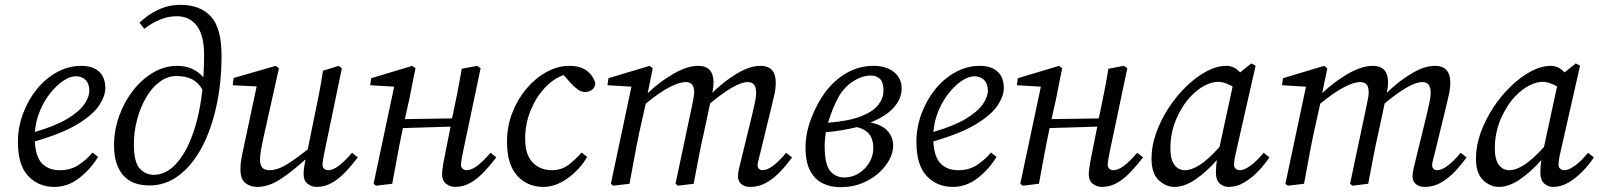

<svg xmlns="http://www.w3.org/2000/svg" viewBox="-20 -759 6603 793"><path d="M293 -444Q270 -444 242.5 -426Q215 -408 189 -376Q163 -344 145.5 -302.5Q128 -261 124 -214Q207 -238 256.5 -267.5Q306 -297 327.5 -327.5Q349 -358 349 -385Q349 -413 333.5 -428.5Q318 -444 293 -444ZM205 13Q139 13 96.5 -32Q54 -77 54 -173Q54 -233 75 -289.5Q96 -346 132 -390.5Q168 -435 215.5 -461Q263 -487 315 -487Q364 -487 389.5 -463Q415 -439 415 -395Q415 -363 390 -324.5Q365 -286 301.5 -247Q238 -208 124 -175Q127 -111 154 -83.5Q181 -56 227 -56Q274 -56 308 -80Q342 -104 362 -129L385 -111Q354 -60 307 -23.5Q260 13 205 13Z M533 -163Q533 -89 557 -63Q581 -37 615 -37Q664 -37 705 -80Q746 -123 775 -202Q804 -281 816 -389Q799 -419 772.5 -432Q746 -445 709 -445Q672 -445 639.5 -421Q607 -397 583.5 -356.5Q560 -316 546.5 -266Q533 -216 533 -163ZM598 7Q524 7 487.5 -36.5Q451 -80 451 -158Q451 -221 472 -279.5Q493 -338 529.5 -385Q566 -432 613 -459.5Q660 -487 712 -487Q778 -487 820 -440Q823 -484 823 -530Q823 -613 793 -652.5Q763 -692 710 -692Q676 -692 642 -678.5Q608 -665 576 -640L556 -665Q588 -697 632 -718Q676 -739 725 -739Q807 -739 851 -691Q895 -643 895 -530Q895 -415 873 -317Q851 -219 811.5 -146.5Q772 -74 717.5 -33.5Q663 7 598 7Z M1287 13Q1267 13 1250.5 0Q1234 -13 1234 -39Q1234 -49 1235.5 -62.5Q1237 -76 1242 -101Q1184 -48 1136 -17.5Q1088 13 1042 13Q1014 13 993.5 -3Q973 -19 973 -60Q973 -88 980.5 -122.5Q988 -157 994 -186L1040 -402L941 -407L945 -437L1119 -487L1132 -477L1069 -194Q1062 -163 1058 -139.5Q1054 -116 1054 -99Q1054 -56 1092 -56Q1124 -56 1159 -76.5Q1194 -97 1251 -142L1278 -275Q1288 -323 1297.5 -371Q1307 -419 1314 -467L1379 -487L1392 -477L1321 -135Q1317 -116 1314.5 -101Q1312 -86 1312 -78Q1312 -68 1319 -62Q1326 -56 1335 -56Q1355 -56 1379 -74Q1403 -92 1434 -128L1458 -109Q1435 -79 1409 -51Q1383 -23 1353 -5Q1323 13 1287 13Z M1859 13Q1839 13 1822.5 0Q1806 -13 1806 -38Q1806 -49 1808 -64.5Q1810 -80 1816 -111L1841 -236L1644 -230L1640 -210Q1629 -158 1619.5 -105.5Q1610 -53 1600 0L1533 8L1523 0L1608 -401L1509 -407L1513 -436L1683 -487L1696 -477L1671 -352L1652 -267L1847 -270L1850 -283Q1860 -330 1869.5 -378.5Q1879 -427 1887 -475L1951 -487L1965 -477L1893 -135Q1889 -116 1886.5 -101Q1884 -86 1884 -78Q1884 -68 1891 -62Q1898 -56 1907 -56Q1927 -56 1951 -74Q1975 -92 2006 -128L2030 -109Q2007 -79 1981 -51Q1955 -23 1925 -5Q1895 13 1859 13Z M2224 13Q2158 13 2116 -33.5Q2074 -80 2074 -174Q2074 -237 2096 -293.5Q2118 -350 2155 -393.5Q2192 -437 2238 -462Q2284 -487 2331 -487Q2377 -487 2404 -466.5Q2431 -446 2439 -414Q2436 -395 2423.5 -387Q2411 -379 2397 -379Q2381 -379 2366.5 -389.5Q2352 -400 2338 -415L2308 -449Q2265 -434 2229 -395Q2193 -356 2171 -301.5Q2149 -247 2149 -185Q2149 -120 2180 -88Q2211 -56 2260 -56Q2300 -56 2330.5 -80Q2361 -104 2382 -129L2405 -111Q2375 -59 2325 -23Q2275 13 2224 13Z M3079 13Q3055 13 3041.5 1Q3028 -11 3028 -30Q3028 -47 3032.5 -63.5Q3037 -80 3044 -111L3087 -287Q3093 -313 3098 -336Q3103 -359 3103 -374Q3103 -400 3094 -410Q3085 -420 3068 -420Q3019 -420 2913 -332L2887 -210Q2875 -158 2865 -105.5Q2855 -53 2845 0L2780 8L2770 0L2839 -326Q2841 -339 2844 -352Q2847 -365 2847 -377Q2847 -401 2838 -410.5Q2829 -420 2812 -420Q2785 -420 2743.5 -398Q2702 -376 2647 -331L2620 -210Q2609 -158 2599.5 -105.5Q2590 -53 2580 0L2513 8L2503 0L2588 -401L2489 -407L2493 -436L2663 -487L2676 -477L2655 -374Q2704 -421 2761 -454Q2818 -487 2864 -487Q2927 -487 2927 -418Q2927 -408 2925.5 -397.5Q2924 -387 2922 -376Q2969 -422 3022.5 -454.5Q3076 -487 3121 -487Q3184 -487 3184 -418Q3184 -394 3178.5 -369.5Q3173 -345 3167 -320L3122 -135Q3117 -114 3113 -99.5Q3109 -85 3109 -77Q3109 -67 3115 -61.5Q3121 -56 3129 -56Q3167 -56 3227 -128L3251 -109Q3230 -79 3203.5 -51Q3177 -23 3146 -5Q3115 13 3079 13Z M3448 -367Q3419 -316 3400 -252Q3486 -259 3536 -278.5Q3586 -298 3607.5 -326Q3629 -354 3629 -384Q3629 -419 3614.5 -433Q3600 -447 3577 -447Q3543 -447 3508 -426Q3473 -405 3448 -367ZM3451 14Q3410 14 3377.5 -2Q3345 -18 3326 -54Q3307 -90 3307 -150Q3307 -209 3330.5 -270Q3354 -331 3386 -375Q3425 -428 3476.5 -457.5Q3528 -487 3587 -487Q3640 -487 3672 -461.5Q3704 -436 3704 -394Q3704 -352 3672 -315.5Q3640 -279 3575 -253Q3625 -243 3647 -217Q3669 -191 3669 -158Q3669 -119 3640.5 -79Q3612 -39 3562.5 -12.5Q3513 14 3451 14ZM3386 -158Q3386 -80 3408.5 -53Q3431 -26 3468 -26Q3499 -26 3526 -42.5Q3553 -59 3570 -87Q3587 -115 3587 -148Q3587 -219 3519 -234Q3491 -227 3459 -221.5Q3427 -216 3391 -213Q3389 -199 3387.5 -185Q3386 -171 3386 -158Z M4004 -444Q3981 -444 3953.5 -426Q3926 -408 3900 -376Q3874 -344 3856.5 -302.5Q3839 -261 3835 -214Q3918 -238 3967.5 -267.5Q4017 -297 4038.5 -327.5Q4060 -358 4060 -385Q4060 -413 4044.5 -428.5Q4029 -444 4004 -444ZM3916 13Q3850 13 3807.5 -32Q3765 -77 3765 -173Q3765 -233 3786 -289.5Q3807 -346 3843 -390.5Q3879 -435 3926.5 -461Q3974 -487 4026 -487Q4075 -487 4100.5 -463Q4126 -439 4126 -395Q4126 -363 4101 -324.5Q4076 -286 4012.5 -247Q3949 -208 3835 -175Q3838 -111 3865 -83.5Q3892 -56 3938 -56Q3985 -56 4019 -80Q4053 -104 4073 -129L4096 -111Q4065 -60 4018 -23.5Q3971 13 3916 13Z M4530 13Q4510 13 4493.5 0Q4477 -13 4477 -38Q4477 -49 4479 -64.5Q4481 -80 4487 -111L4512 -236L4315 -230L4311 -210Q4300 -158 4290.5 -105.5Q4281 -53 4271 0L4204 8L4194 0L4279 -401L4180 -407L4184 -436L4354 -487L4367 -477L4342 -352L4323 -267L4518 -270L4521 -283Q4531 -330 4540.5 -378.5Q4550 -427 4558 -475L4622 -487L4636 -477L4564 -135Q4560 -116 4557.5 -101Q4555 -86 4555 -78Q4555 -68 4562 -62Q4569 -56 4578 -56Q4598 -56 4622 -74Q4646 -92 4677 -128L4701 -109Q4678 -79 4652 -51Q4626 -23 4596 -5Q4566 13 4530 13Z M4814 -146Q4814 -100 4830.5 -78Q4847 -56 4874 -56Q4900 -56 4934 -77Q4968 -98 5017 -152L5071 -402Q5057 -410 5041.5 -415.5Q5026 -421 5010 -421Q4986 -421 4956.5 -406Q4927 -391 4900 -363Q4864 -326 4839 -269Q4814 -212 4814 -146ZM5054 13Q5034 13 5018 -1Q5002 -15 5002 -45Q5002 -74 5006 -98Q4963 -49 4917.5 -18Q4872 13 4831 13Q4795 13 4765.5 -15Q4736 -43 4736 -105Q4736 -157 4755.5 -211Q4775 -265 4807.5 -314.5Q4840 -364 4880.5 -403Q4921 -442 4963.5 -464.5Q5006 -487 5045 -487Q5062 -487 5076 -480Q5090 -473 5102 -460L5148 -497L5166 -488L5086 -135Q5077 -98 5077 -78Q5077 -68 5084 -62Q5091 -56 5101 -56Q5120 -56 5146.5 -76Q5173 -96 5199 -128L5223 -109Q5204 -80 5177 -52Q5150 -24 5119 -5.5Q5088 13 5054 13Z M5865 13Q5841 13 5827.5 1Q5814 -11 5814 -30Q5814 -47 5818.5 -63.5Q5823 -80 5830 -111L5873 -287Q5879 -313 5884 -336Q5889 -359 5889 -374Q5889 -400 5880 -410Q5871 -420 5854 -420Q5805 -420 5699 -332L5673 -210Q5661 -158 5651 -105.5Q5641 -53 5631 0L5566 8L5556 0L5625 -326Q5627 -339 5630 -352Q5633 -365 5633 -377Q5633 -401 5624 -410.5Q5615 -420 5598 -420Q5571 -420 5529.5 -398Q5488 -376 5433 -331L5406 -210Q5395 -158 5385.5 -105.5Q5376 -53 5366 0L5299 8L5289 0L5374 -401L5275 -407L5279 -436L5449 -487L5462 -477L5441 -374Q5490 -421 5547 -454Q5604 -487 5650 -487Q5713 -487 5713 -418Q5713 -408 5711.5 -397.5Q5710 -387 5708 -376Q5755 -422 5808.5 -454.5Q5862 -487 5907 -487Q5970 -487 5970 -418Q5970 -394 5964.5 -369.5Q5959 -345 5953 -320L5908 -135Q5903 -114 5899 -99.5Q5895 -85 5895 -77Q5895 -67 5901 -61.5Q5907 -56 5915 -56Q5953 -56 6013 -128L6037 -109Q6016 -79 5989.5 -51Q5963 -23 5932 -5Q5901 13 5865 13Z M6154 -146Q6154 -100 6170.5 -78Q6187 -56 6214 -56Q6240 -56 6274 -77Q6308 -98 6357 -152L6411 -402Q6397 -410 6381.5 -415.5Q6366 -421 6350 -421Q6326 -421 6296.5 -406Q6267 -391 6240 -363Q6204 -326 6179 -269Q6154 -212 6154 -146ZM6394 13Q6374 13 6358 -1Q6342 -15 6342 -45Q6342 -74 6346 -98Q6303 -49 6257.5 -18Q6212 13 6171 13Q6135 13 6105.5 -15Q6076 -43 6076 -105Q6076 -157 6095.5 -211Q6115 -265 6147.5 -314.5Q6180 -364 6220.5 -403Q6261 -442 6303.5 -464.5Q6346 -487 6385 -487Q6402 -487 6416 -480Q6430 -473 6442 -460L6488 -497L6506 -488L6426 -135Q6417 -98 6417 -78Q6417 -68 6424 -62Q6431 -56 6441 -56Q6460 -56 6486.5 -76Q6513 -96 6539 -128L6563 -109Q6544 -80 6517 -52Q6490 -24 6459 -5.5Q6428 13 6394 13Z"/></svg>

Font: Source Serif Pro
Style: Italic
Weight: 400
Italic angle: -12°
Designer: Frank Grießhammer
Foundry: Adobe Systems Incorporated
Version: Version 3.001;hotconv 1.0.111;makeotfexe 2.5.65597